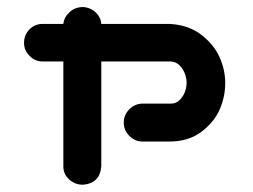

<svg xmlns="http://www.w3.org/2000/svg" viewBox="-20 -505 703 534"><path d="M46.9 -385.7Q46.9 -408.2 62 -423.3Q77.1 -438.5 98.6 -438.5H156.2Q158.2 -457 172.9 -470.7Q188.5 -485.4 210.9 -485.4Q231.4 -484.4 247.1 -469.7Q260.7 -456.1 261.7 -438.5H452.1Q504.9 -435.5 540 -408.2Q575.2 -380.9 590.8 -345.7Q606.4 -310.5 606.4 -274.4Q606.4 -236.3 591.3 -201.2Q576.2 -166 540.5 -138.7Q504.9 -111.3 450.2 -111.3H377Q355.5 -111.3 339.8 -127Q324.2 -142.6 324.2 -164.1Q324.2 -185.5 339.8 -201.2Q355.5 -216.8 377 -216.8H455.1Q469.7 -216.8 479.5 -226.6Q489.3 -236.3 494.1 -249Q499 -261.7 499 -275.4Q499 -287.1 494.1 -300.3Q489.3 -313.5 479.5 -323.2Q469.7 -333 455.1 -334H261.7V-42Q257.8 4.9 210.9 8.8Q188.5 8.8 172.4 -5.9Q156.2 -20.5 156.2 -42V-334H98.6Q77.1 -334 62.5 -349.6Q46.9 -364.3 46.9 -385.7Z"/></svg>

Font: Nico Moji
Style: Regular
Weight: 400
Version: Version 1.02